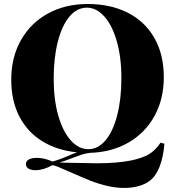

<svg xmlns="http://www.w3.org/2000/svg" viewBox="-20 -742 867 950"><path d="M720.7 152.8Q698.2 169.9 665 179Q631.8 188 595.7 188Q552.7 188 509.8 177.7Q466.8 167.5 427.5 152.1Q388.2 136.7 329.6 110.4Q271.5 85 263.7 82Q244.1 75.2 239.7 75.2Q194.8 100.1 155.3 100.1Q134.3 100.1 121.3 92.5Q108.4 85 108.4 69.8Q108.4 55.2 122.3 47.1Q136.2 39.1 163.6 39.1Q198.7 39.1 239.7 57.1Q272.5 48.8 315.9 29.8Q345.2 17.1 360.8 11.7Q262.2 2 188.7 -43.5Q115.2 -88.9 75.4 -166.5Q35.6 -244.1 35.6 -348.1Q35.6 -458.5 83.7 -543.5Q131.8 -628.4 217.5 -675.3Q303.2 -722.2 413.6 -722.2Q526.9 -722.2 611.8 -679.2Q696.8 -636.2 743.7 -554.4Q790.5 -472.7 790.5 -359.9Q790.5 -252 744.4 -168Q698.2 -84 615.2 -36.4Q532.2 11.2 425.8 14.2Q402.8 17.1 384.5 22.9Q366.2 28.8 338.4 39.6Q302.2 54.2 274.4 62L300.8 63Q423.8 65.9 457.5 65.9Q561 65.9 629.4 51.8Q685.5 40 717.5 20.8Q749.5 1.5 774.4 -36.1L793.5 -30.8Q788.1 35.2 769.8 82.3Q751.5 129.4 720.7 152.8ZM416.5 -3.9Q465.8 -3.9 502.9 -48.6Q540 -93.3 560.3 -173.1Q580.6 -252.9 580.6 -356Q580.6 -459.5 557.6 -538.8Q534.7 -618.2 495.6 -661.1Q456.5 -704.1 409.7 -704.1Q360.4 -704.1 323.2 -659.4Q286.1 -614.7 265.9 -534.9Q245.6 -455.1 245.6 -352.1Q245.6 -248.5 268.6 -169.2Q291.5 -89.8 330.6 -46.9Q369.6 -3.9 416.5 -3.9Z"/></svg>

Font: TypoPRO Playfair Display
Style: Regular
Weight: 900
Designer: Claus Eggers Sørensen
Foundry: Claus Eggers Sørensen
Version: Version 1.004;PS 001.004;hotconv 1.0.70;makeotf.lib2.5.58329